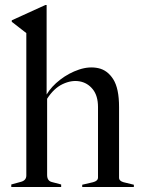

<svg xmlns="http://www.w3.org/2000/svg" viewBox="-20 -746 564 766"><path d="M25 0V-10Q45 -15 65 -21Q85 -27 85 -46V-614L27 -659V-665L161 -726H166V-369Q185 -401 220 -428Q255 -455 295.5 -468.5Q336 -482 372.5 -474Q409 -466 432 -429.5Q455 -393 455 -319V-37Q455 -24 473 -19Q491 -14 514 -9V0H308V-9Q331 -14 351 -19Q371 -24 371 -38V-319Q371 -364 350 -390Q329 -416 297 -421.5Q265 -427 230 -410.5Q195 -394 168 -352V-48Q168 -25 186 -20Q204 -15 224 -10V0Z"/></svg>

Font: Mulat Addis
Style: Regular
Weight: 400
Designer: Fasil fikreab
Version: Version 1.001; ttfautohint (v1.8.3)